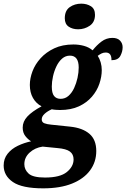

<svg xmlns="http://www.w3.org/2000/svg" viewBox="-77 -789 690 1049"><path d="M159 240Q44 240 -6.5 205.5Q-57 171 -57 115Q-57 78 -35.5 51Q-14 24 20.5 7.5Q55 -9 93 -17Q76 -27 61.5 -45.5Q47 -64 47 -92Q47 -125 72.5 -152.5Q98 -180 150 -208Q120 -224 103 -254Q86 -284 86 -325Q86 -361 100.5 -399.5Q115 -438 145 -471Q175 -504 219.5 -525Q264 -546 324 -546Q354 -546 381.5 -538.5Q409 -531 429 -514Q451 -542 477.5 -562Q504 -582 537 -582Q565 -582 579 -567Q593 -552 593 -531Q593 -507 580.5 -483.5Q568 -460 532 -460Q533 -502 501 -502Q488 -502 478 -497Q468 -492 457 -484Q467 -469 473 -448.5Q479 -428 479 -406Q479 -370 466 -331.5Q453 -293 425 -260.5Q397 -228 354 -208Q311 -188 251 -188Q241 -188 227.5 -189Q214 -190 206 -192Q183 -182 167 -167.5Q151 -153 151 -137Q151 -121 165.5 -115.5Q180 -110 202 -108L307 -97Q374 -90 411.5 -58Q449 -26 449 36Q449 96 415 142Q381 188 316.5 214Q252 240 159 240ZM254 -249Q279 -249 297.5 -265.5Q316 -282 328 -308Q340 -334 346.5 -363.5Q353 -393 353 -420Q353 -485 305 -485Q281 -485 262.5 -469Q244 -453 231.5 -427Q219 -401 212.5 -371.5Q206 -342 206 -316Q206 -280 218.5 -264.5Q231 -249 254 -249ZM169 181Q251 181 288 151Q325 121 325 82Q325 54 305 39Q285 24 237 20L156 12Q114 18 85 44.5Q56 71 56 108Q56 138 79.5 159.5Q103 181 169 181ZM350 -629Q319 -629 298 -643.5Q277 -658 277 -689Q277 -731 304 -750Q331 -769 367 -769Q397 -769 419.5 -755Q442 -741 442 -708Q442 -668 413.5 -648.5Q385 -629 350 -629Z"/></svg>

Font: Noto Serif SemiCondensed
Style: Bold Italic
Weight: 700
Width: 4
Italic angle: -12°
Designer: Monotype Design Team
Foundry: Monotype Imaging Inc.
Version: Version 2.014